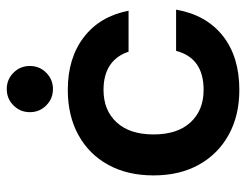

<svg xmlns="http://www.w3.org/2000/svg" viewBox="-102 -634 745 582"><g transform="rotate(-90 271.0 -342.5)"><path d="M290 10Q212.5 10 154.2 -22.1Q95.8 -54.2 63.3 -112.5Q30.8 -170.8 30.8 -250Q30.8 -329.2 62.9 -387.5Q95 -445.8 153.3 -477.9Q211.7 -510 290 -510Q386.7 -510 450 -461.2Q513.3 -412.5 530 -325.8H405.8Q393.3 -363.3 364.2 -382.5Q335 -401.7 290 -401.7Q228.3 -401.7 191.7 -362.1Q155 -322.5 155 -250Q155 -177.5 191.7 -137.9Q228.3 -98.3 290 -98.3Q386.7 -98.3 408.3 -181.7H533.3Q517.5 -90.8 454.2 -40.4Q390.8 10 290 10ZM292.5 -555Q263.3 -555 242.9 -575.4Q222.5 -595.8 222.5 -625Q222.5 -654.2 242.9 -674.6Q263.3 -695 292.5 -695Q321.7 -695 342.1 -674.6Q362.5 -654.2 362.5 -625Q362.5 -595.8 342.1 -575.4Q321.7 -555 292.5 -555Z"/></g></svg>

Font: Funnel Display SemiBold
Style: Regular
Weight: 600
Designer: NORD ID, Kristian Moeller
Foundry: Dicotype
Version: Version 1.000